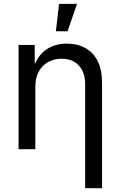

<svg xmlns="http://www.w3.org/2000/svg" viewBox="-20 -781 631 1005"><path d="M165 -327.1V0H77.1V-545.9H161.6L162.1 -413.6H149.9Q174.8 -489.3 220.9 -521Q267.1 -552.7 329.1 -552.7Q384.3 -552.7 426 -530Q467.8 -507.3 491 -461.7Q514.2 -416 514.2 -346.7V204.1H425.8V-339.4Q425.8 -402.3 392.8 -438Q359.9 -473.6 302.7 -473.6Q263.7 -473.6 232.4 -456.5Q201.2 -439.5 183.1 -406.7Q165 -374 165 -327.1ZM272.5 -617.2 289.1 -760.7H383.3L333.5 -617.2Z"/></svg>

Font: Inter Variable
Style: Regular
Weight: 400
Designer: Rasmus Andersson
Foundry: rsms
Version: Version 4.001;git-9221beed3